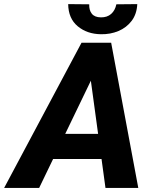

<svg xmlns="http://www.w3.org/2000/svg" viewBox="-74 -920 750 940"><path d="M391.6 -567.9 117.7 0H-53.7L325.2 -710.9H434.1ZM442.4 0 362.8 -583.5 367.7 -710.9H470.2L603 0ZM479.5 -264.6 457.5 -141.6H97.2L119.1 -264.6ZM495.6 -898.9 598.1 -899.9Q595.7 -851.1 570.6 -817.9Q545.4 -784.7 505.9 -768.1Q466.3 -751.5 419.9 -752.4Q352.1 -753.4 306.4 -791.5Q260.7 -829.6 259.8 -899.9L362.8 -898.9Q361.8 -870.1 375.5 -852.8Q389.2 -835.4 419.9 -835Q450.7 -834.5 470.2 -851.8Q489.7 -869.1 495.6 -898.9Z"/></svg>

Font: Roboto ExtraBold
Style: Italic
Weight: 800
Designer: Christian Robertson
Foundry: Google
Version: Version 3.009; 2024